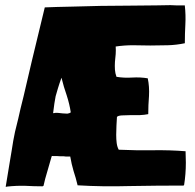

<svg xmlns="http://www.w3.org/2000/svg" viewBox="-20 -722 756 743"><path d="M572.3 -140.6Q505.9 -139.6 440.4 -142.6Q439.5 -142.6 439.5 -142.6Q433.6 -153.3 431.6 -168Q429.7 -182.6 429.7 -200.2Q429.7 -217.8 430.7 -236.3Q431.6 -254.9 432.6 -269.5Q436.5 -274.4 451.2 -275.4Q464.8 -276.4 483.4 -276.4Q501 -276.4 519.5 -276.4Q539.1 -277.3 553.7 -280.3Q553.7 -315.4 556.6 -350.6Q558.6 -386.7 551.8 -418.9Q523.4 -423.8 491.2 -421.9Q459 -419.9 430.7 -424.8Q425.8 -438.5 424.8 -452.1Q423.8 -466.8 424.8 -482.4Q425.8 -498 427.7 -512.7Q428.7 -528.3 427.7 -542Q460.9 -546.9 494.1 -546.9Q528.3 -546.9 561.5 -545.9Q595.7 -545.9 629.9 -546.9Q663.1 -547.9 695.3 -554.7Q695.3 -555.7 695.3 -556.6Q695.3 -591.8 697.3 -627.9Q699.2 -664.1 695.3 -699.2Q695.3 -699.2 695.3 -700.2Q695.3 -700.2 695.3 -701.2Q690.4 -701.2 661.1 -701.2Q651.4 -702.1 639.6 -702.1Q617.2 -702.1 586.9 -701.2Q542 -701.2 485.4 -700.2Q428.7 -700.2 370.1 -699.2Q310.5 -698.2 254.9 -696.3Q198.2 -695.3 153.3 -693.4Q124 -570.3 103.5 -487.3Q84 -404.3 71.3 -349.6Q57.6 -295.9 50.8 -263.7Q43 -232.4 38.1 -211.9Q34.2 -192.4 31.2 -176.8Q29.3 -162.1 25.4 -140.6Q22.5 -120.1 16.6 -87.9Q11.7 -54.7 2 1Q3.9 1 4.9 1Q5.9 0 7.8 0Q43.9 -3.9 78.1 -2.9Q112.3 -1 144.5 -1Q146.5 -2 146.5 -2Q147.5 -2 148.4 -2.9Q154.3 -30.3 163.1 -58.6Q171.9 -87.9 179.7 -116.2Q180.7 -118.2 180.7 -118.2Q181.6 -118.2 182.6 -118.2Q205.1 -118.2 213.9 -117.2Q222.7 -117.2 226.6 -117.2Q231.4 -117.2 235.4 -116.2Q239.3 -116.2 252 -116.2Q252 -115.2 252 -115.2Q256.8 -86.9 264.6 -60.5Q273.4 -34.2 280.3 -4.9Q377 1 482.4 -2Q586.9 -3.9 690.4 -3.9Q690.4 -4.9 692.4 -5.9Q699.2 -47.9 699.2 -92.8Q699.2 -113.3 698.2 -133.8Q698.2 -134.8 698.2 -136.7Q637.7 -141.6 572.3 -140.6ZM240.2 -282.2Q232.4 -282.2 222.7 -283.2Q213.9 -284.2 204.1 -285.2Q195.3 -286.1 188.5 -284.2Q187.5 -284.2 186.5 -284.2Q186.5 -284.2 185.5 -284.2Q188.5 -305.7 190.4 -321.3Q192.4 -335.9 195.3 -349.6Q199.2 -364.3 204.1 -379.9Q209 -396.5 217.8 -420.9Q218.8 -419.9 218.8 -418Q226.6 -385.7 238.3 -352.5Q249 -319.3 253.9 -287.1Q249 -283.2 240.2 -282.2Z"/></svg>

Font: Londrina Solid
Style: NNS
Weight: 400
Designer: Marcelo Magalhaes
Version: Version 1.002